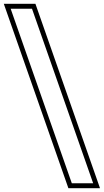

<svg xmlns="http://www.w3.org/2000/svg" viewBox="-81 -875 545 1008"><path d="M408 87 87 -829H-25L296 87ZM278 113 -61 -855H105L444 113Z"/></svg>

Font: CMG Sans Outline
Style: Outline
Weight: 700
Designer: Julieta Ulanovsky
Foundry: Julieta Ulanovsky
Version: Version 7.200